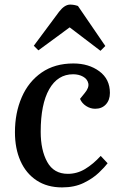

<svg xmlns="http://www.w3.org/2000/svg" viewBox="-20 -801 535 835"><path d="M299 -525Q366 -525 412 -491Q458 -457 458 -397Q458 -366 440.5 -347Q423 -328 394 -328Q373 -328 354.5 -340Q336 -352 328 -371L349 -397Q368 -420 364 -438.5Q360 -457 341.5 -467.5Q323 -478 298 -478Q231 -478 194 -413Q157 -348 157 -228Q157 -148 185.5 -96.5Q214 -45 275 -45Q315 -45 350 -66Q385 -87 418 -123L448 -91Q436 -75 410 -50Q384 -25 344 -5.5Q304 14 250 14Q185 14 139 -16.5Q93 -47 69 -101Q45 -155 45 -226Q45 -310 74.5 -378Q104 -446 161 -485.5Q218 -525 299 -525ZM438 -601 417 -580 283 -682 147 -582 127 -602 237 -750Q261 -781 285 -781Q302 -781 319 -775Z"/></svg>

Font: Literata 36pt Medium
Style: Italic
Weight: 500
Italic angle: -2°
Designer: Latin by Veronika Burian and Jose Scaglione. Greek by Irene Vlachou. Cyrillic by Vera Evstafieva
Foundry: TypeTogether
Version: Version 3.002